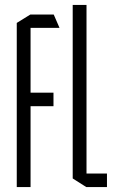

<svg xmlns="http://www.w3.org/2000/svg" viewBox="-20 -759 484 779"><path d="M104 -328 49 -383H197V-328ZM48 0V-383H49L104 -328V0ZM48 -383V-666L103 -700H104V-383ZM104 -646V-700H198L221 -647V-646ZM330 0 275 -35V-739H331V0ZM331 0V-55H414V0Z"/></svg>

Font: Foldit Light
Style: Regular
Weight: 300
Version: Version 1.003